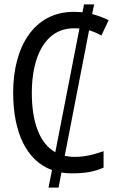

<svg xmlns="http://www.w3.org/2000/svg" viewBox="-20 -780 540 875"><path d="M201 75H247L260 6C275 9 291 10 307 10C367 10 409 3 452 -16V-91C409 -76 368 -65 319 -65C303 -65 289 -67 275 -70L386 -642C406 -636 425 -628 442 -618L475 -688C451 -700 426 -709 400 -716L409 -760H363L356 -724C343 -725 330 -726 316 -726C135 -726 40 -567 40 -358C40 -174 102 -47 217 -5ZM125 -357C125 -522 186 -651 317 -651C325 -651 334 -651 342 -650L232 -86C160 -127 125 -224 125 -357Z"/></svg>

Font: Noto Sans Mono ExtraCondensed
Style: Regular
Weight: 400
Width: 2
Designer: Monotype Design Team
Foundry: Monotype Imaging Inc.
Version: Version 2.014